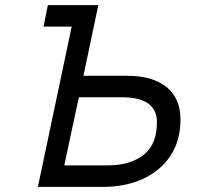

<svg xmlns="http://www.w3.org/2000/svg" viewBox="-20 -730 784 750"><path d="M128 0 260 -626H150L167 -710H364L306 -434H475Q577 -434 631 -389.5Q685 -345 685 -264Q685 -180 645.5 -121Q606 -62 538 -31Q470 0 383 0ZM231 -84H400Q489 -84 541 -125Q593 -166 593 -252Q593 -350 457 -350H288Z"/></svg>

Font: Geist Regular
Style: Italic
Weight: 400
Italic angle: -12°
Designer: Basement.studio, Andrés Briganti, Mateo Zaragoza
Foundry: Basement.studio, Vercel, Andrés Briganti, Guido Ferreyra, Mateo Zaragoza
Version: Version 1.500; ttfautohint (v1.8.4.7-5d5b)